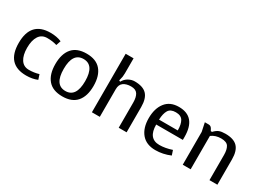

<svg xmlns="http://www.w3.org/2000/svg" viewBox="-28 -1415 2850 2103"><g transform="rotate(30 1397.0 -364.0)"><path d="M418 -75 438 -14Q377 12 298 12Q50 12 50 -258Q50 -528 298 -528Q377 -528 438 -502L418 -443Q365 -460 295.5 -460Q226 -460 191 -406Q156 -352 156 -258Q156 -164 191 -110.5Q226 -57 292.5 -57Q359 -57 418 -75Z M936 -457.5Q996 -387 996 -258Q996 -129 936 -58.5Q876 12 754.5 12Q633 12 573 -58.5Q513 -129 513 -258Q513 -387 573 -457.5Q633 -528 754.5 -528Q876 -528 936 -457.5ZM754.5 -460Q619 -460 619 -258Q619 -56 754.5 -56Q890 -56 890 -258Q890 -460 754.5 -460Z M1362 -528Q1467 -528 1515 -478Q1563 -428 1563 -319V0H1463V-318Q1463 -386 1439.5 -423Q1416 -460 1356 -460Q1296 -460 1260 -434Q1224 -408 1224 -350V0H1124V-740H1224V-550Q1224 -505 1212 -466L1208 -453L1224 -444Q1247 -486 1285 -507Q1323 -528 1362 -528Z M2119 -27Q2027 12 1932 12Q1816 12 1755.5 -60.5Q1695 -133 1695 -256Q1695 -379 1753 -453.5Q1811 -528 1922 -528Q2138 -528 2138 -273V-236H1801Q1801 -59 1942 -59Q2016 -59 2099 -87ZM2038 -298Q2038 -375 2013 -417.5Q1988 -460 1921.5 -460Q1855 -460 1829.5 -418Q1804 -376 1801 -298Z M2299 -524Q2326 -524 2341 -498L2355 -472H2371Q2402 -505 2431 -516.5Q2460 -528 2510 -528Q2615 -528 2663 -478Q2711 -428 2711 -319V0H2611V-318Q2611 -386 2588 -423Q2565 -460 2494.5 -460Q2424 -460 2373 -422V0H2273V-415L2250 -524Z"/></g></svg>

Font: Voces
Style: Regular
Weight: 400
Designer: Ana Paula Megda, Pablo Ugerman
Foundry: Ana Paula Megda, Pablo Ugerman
Version: Version 1.003